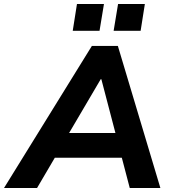

<svg xmlns="http://www.w3.org/2000/svg" viewBox="-65 -933 848 953"><path d="M-45 0 391 -705H520L731 0H579L530 -187L577 -150H168L227 -184L119 0ZM435 -540 261 -244 240 -273H545L516 -242L438 -540ZM499 -780 521 -913H654L633 -780ZM296 -780 317 -913H451L429 -780Z"/></svg>

Font: Nunito Sans 11pt ExtraBold
Style: Italic
Weight: 800
Italic angle: -9°
Version: Version 3.101;gftools[0.9.27]